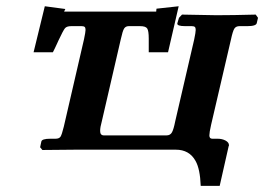

<svg xmlns="http://www.w3.org/2000/svg" viewBox="-20 -481 849 617"><path d="M394 -397Q383.8 -397 378.9 -389.4Q374 -381.8 368.2 -355L307.1 -90.8Q301.8 -72.3 301.8 -60.1Q301.8 -45.9 314 -45.9H515.1Q527.3 -45.9 532.7 -55.9Q538.1 -65.9 543 -90.8L604 -354Q608.9 -377.4 608.9 -384.8Q608.9 -392.1 606 -394.5Q603 -397 596.2 -397H575.2Q548.3 -397 549.8 -405.8L555.2 -423.8L564.9 -434.1L675.8 -432.1Q728.5 -432.1 801.8 -434.1L809.1 -423.8L805.2 -407.2Q803.7 -397 774.9 -397H750Q738.3 -397 733.2 -389.2Q728 -381.3 722.2 -354L658.2 -79.1Q652.8 -55.2 652.8 -45.9Q652.8 -35.2 662.1 -35.2H679.2Q693.8 -35.2 704.8 -29.3Q715.8 -23.4 715.8 -14.2Q715.8 -12.2 714.8 -11.2L686 116.2H625Q623 62 608.4 36.1Q588.4 0 544.9 0H223.1L116.2 1L108.9 -7.8L112.8 -25.9Q114.3 -35.2 142.1 -35.2H158.2Q169.9 -35.2 174.3 -41.5Q178.7 -47.9 185.1 -74.2L250 -355Q254.9 -378.4 254.9 -384.8Q254.9 -392.1 252 -394.5Q249 -397 242.2 -397H209Q194.3 -397 188.7 -390.1Q183.1 -383.3 168 -351.1Q166.5 -347.7 163.1 -340.3Q159.7 -333 156.5 -326.2Q153.3 -319.3 149.9 -313H87.9L124 -460.9L189.9 -452.1L186 -443.8H481.9Q481.9 -448.2 482.9 -453.1L554.2 -460.9L520 -313H458V-340.8V-356.9Q458 -381.8 453.1 -389.4Q448.2 -397 430.2 -397Z"/></svg>

Font: Linux Libertine
Style: Bold Italic
Weight: 700
Italic angle: -11.5°
Designer: Philipp H. Poll
Foundry: Philipp H. Poll
Version: Version 4.0.5